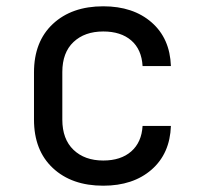

<svg xmlns="http://www.w3.org/2000/svg" viewBox="-20 -580 640 610"><path d="M308 10Q208 10 148 -46Q88 -102 88 -200V-350Q88 -448 148 -504Q208 -560 308 -560Q403 -560 461.5 -509Q520 -458 523 -370H433Q430 -423 397 -451.5Q364 -480 308 -480Q249 -480 213.5 -446.5Q178 -413 178 -351V-200Q178 -138 213.5 -104Q249 -70 308 -70Q364 -70 397 -99Q430 -128 433 -180H523Q520 -92 461.5 -41Q403 10 308 10Z"/></svg>

Font: JetBrainsMono NFM
Style: Regular
Weight: 400
Monospace: yes
Designer: Philipp Nurullin, Konstantin Bulenkov
Foundry: JetBrains
Version: Version 2.304; ttfautohint (v1.8.4.7-5d5b);Nerd Fonts 3.3.0